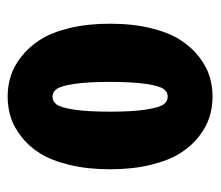

<svg xmlns="http://www.w3.org/2000/svg" viewBox="-56 -496 563 490"><g transform="rotate(-90 225.0 -250.5)"><path d="M38.5 -251Q38.5 -308.5 49.8 -354.5Q61 -400.5 79 -429.2Q97 -458 121.8 -477.2Q146.5 -496.5 171.8 -504.2Q197 -512 224 -512Q251 -512 276 -504.2Q301 -496.5 325.8 -477.2Q350.5 -458 369 -429.2Q387.5 -400.5 398.8 -354.5Q410 -308.5 410 -251Q410 -193 398.8 -147Q387.5 -101 369 -72Q350.5 -43 325.8 -23.8Q301 -4.5 276 3.2Q251 11 224 11Q197 11 172 3.2Q147 -4.5 122.2 -23.8Q97.5 -43 79.2 -72Q61 -101 49.8 -147Q38.5 -193 38.5 -251ZM224 -103.5Q235.5 -103.5 243.2 -113.8Q251 -124 256.2 -158Q261.5 -192 261.5 -251Q261.5 -309 256.2 -342.8Q251 -376.5 243.2 -387Q235.5 -397.5 224 -397.5Q211.5 -397.5 203.8 -387Q196 -376.5 190.8 -343Q185.5 -309.5 185.5 -251Q185.5 -192 191 -158Q196.5 -124 204.2 -113.8Q212 -103.5 224 -103.5Z"/></g></svg>

Font: League Mono Condensed
Style: Bold
Weight: 700
Width: 1
Designer: Tyler Finck
Foundry: The League of Moveable Type / Tyler Finck
Version: Version 2.210